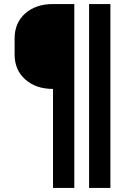

<svg xmlns="http://www.w3.org/2000/svg" viewBox="-20 -750 640 950"><path d="M242.3 180V-310Q157.3 -310 104.8 -357Q52.3 -404 52.3 -480V-560Q52.3 -637 104.8 -683.5Q157.3 -730 242.3 -730H347.7V180ZM420.8 180V-730H526.2V180Z"/></svg>

Font: JetBrains Mono
Style: Regular
Weight: 400
Monospace: yes
Designer: Philipp Nurullin, Konstantin Bulenkov
Foundry: JetBrains
Version: Version 2.305